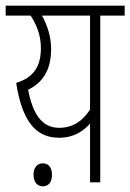

<svg xmlns="http://www.w3.org/2000/svg" viewBox="-20 -642 459 676"><path d="M419 -622H0V-587H88C108 -556 124 -519 124 -473C124 -406 97 -369 37 -350C58 -215 106 -157 188 -157C240 -157 273 -180 297 -207V0H333V-587H419ZM79 -326C128 -350 160 -392 160 -470C160 -515 145 -556 128 -587H297V-256C269 -214 235 -192 188 -192C127 -192 95 -242 79 -326ZM98 -27C98 1 113 14 130 14C150 14 163 1 163 -27C163 -52 151 -67 131 -67C112 -67 98 -53 98 -27Z"/></svg>

Font: Noto Sans ExtraCondensed ExtraLight
Style: Italic
Weight: 200
Width: 2
Italic angle: -12°
Designer: Monotype Design Team
Foundry: Monotype Imaging Inc.
Version: Version 2.013